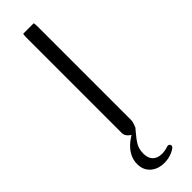

<svg xmlns="http://www.w3.org/2000/svg" viewBox="-289 -666 856 856"><g transform="rotate(-45 139.0 -237.5)"><path d="M106 -663.6Q104 -657.2 104 -641.6V-39.1Q104 -25.4 114.3 -15.1L117.7 -11.7L128.4 -2.9L117.2 4.4Q86.4 24.9 70.3 51Q54.2 77.1 54.2 106.4Q54.2 144 79.3 166.5Q104.5 189 144.3 189Q184.1 189 214.8 167.5Q221.2 162.6 221.2 157.2Q221.2 150.4 216.3 147Q213.9 145 210 145L205.6 145.5Q184.1 152.8 166 152.8Q137.7 152.8 122.1 137.2Q106.9 122.1 106.9 94Q106.9 65.9 117.7 46.6Q128.4 27.3 152.8 -1Q160.6 -9.3 164.1 -14.2Q173.8 -37.1 174.3 -48.8V-641.6Q174.3 -655.8 172.4 -663.6Z"/></g></svg>

Font: YuPearl-ExtraLight
Style: ExtraLight
Weight: 200
Designer: Max Yao
Foundry: Max-Everyday
Version: Version 1.011; ttfautohint (v1.8.3)